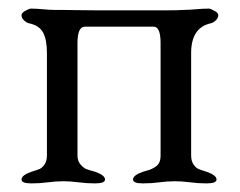

<svg xmlns="http://www.w3.org/2000/svg" viewBox="-20 -423 557 446"><path d="M337 -361H177Q160 -361 160 -323V-62Q160 -49 167 -41Q174 -33 180 -30.5Q186 -28 201 -24Q224 -16 224 -6Q224 3 201 3Q181 3 162.5 0.5Q144 -2 127 -2Q110 -2 91.5 0.5Q73 3 53 3Q30 3 30 -6Q30 -16 53 -24Q66 -28 72 -30.5Q78 -33 83.5 -41Q89 -49 89 -62V-300Q89 -331 80 -347.5Q71 -364 47 -369Q42 -370 36 -375.5Q30 -381 30 -388Q30 -393 39 -398Q48 -403 52 -403Q65 -403 80 -401.5Q95 -400 106 -400H120Q134 -400 155.5 -399.5Q177 -399 204.5 -399Q232 -399 261.5 -399Q291 -399 318.5 -399Q346 -399 369.5 -399Q393 -399 407 -400Q418 -400 435 -401.5Q452 -403 465 -403Q469 -403 478 -398Q487 -393 487 -388Q487 -381 481 -375.5Q475 -370 470 -369Q424 -359 424 -300V-62Q424 -49 429.5 -41Q435 -33 441 -30.5Q447 -28 460 -24Q483 -16 483 -6Q483 3 460 3Q440 3 421.5 0.5Q403 -2 386 -2Q369 -2 350.5 0.5Q332 3 312 3Q289 3 289 -6Q289 -16 312 -24Q323 -27 327.5 -28.5Q332 -30 339.5 -34.5Q347 -39 350 -45.5Q353 -52 353 -62V-323Q353 -361 337 -361Z"/></svg>

Font: EB Garamond
Style: SC
Weight: 400
Version: Version 000.010